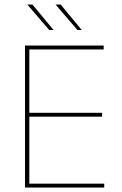

<svg xmlns="http://www.w3.org/2000/svg" viewBox="-20 -844 547 864"><path d="M92.5 0V-639H112V0ZM99 0V-17.5H449V0ZM102.5 -319V-336.5H439.5V-319ZM98 -621.5V-639H446.5V-621.5ZM126 -823.5 220.5 -709.5V-709H201.5L103 -823.5ZM253 -823.5 347.5 -709.5V-709H328.5L230 -823.5Z"/></svg>

Font: Anek Latin Medium Thin
Style: Regular
Weight: 250
Version: Version 1.003